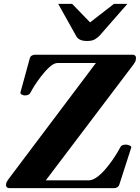

<svg xmlns="http://www.w3.org/2000/svg" viewBox="-20 -977 729 997"><path d="M11.2 -15.1Q11.2 -26.4 16.1 -34.7Q21 -43 39.6 -67.4L478 -649.9H279.3Q260.7 -649.9 238.3 -629.9Q215.8 -609.9 194.6 -582.3Q173.3 -554.7 158.2 -530.5Q143.1 -506.3 139.2 -497.6Q134.8 -488.3 127 -484.9Q119.1 -481.4 107.9 -481.4Q102.5 -481.4 93.5 -485.6Q84.5 -489.7 86.4 -498L134.3 -672.9Q137.2 -684.1 145.5 -688.5Q153.8 -692.9 161.1 -692.9H669.4Q675.3 -692.9 680.7 -689Q686 -685.1 686 -678.2Q686 -664.6 682.9 -658Q679.7 -651.4 673.8 -643.1L217.8 -40.5H439.9Q459.5 -40.5 481 -55.4Q502.4 -70.3 522.7 -93.3Q543 -116.2 560.1 -140.4Q577.1 -164.6 588.6 -183.8Q600.1 -203.1 603.5 -210Q607.9 -219.7 615.7 -222.9Q623.5 -226.1 634.8 -226.1Q640.1 -226.1 651.9 -221.9Q663.6 -217.8 661.1 -209.5L600.1 -20Q596.7 -9.3 588.9 -4.6Q581.1 0 573.7 0H30.3Q21 0 16.1 -4.2Q11.2 -8.3 11.2 -15.1ZM433.1 -764.2Q408.2 -764.2 395 -771.2Q381.8 -778.3 376 -789.1L282.2 -957H354.5L447.8 -860.8L571.8 -957H641.6L498.5 -793.5Q488.3 -782.2 473.4 -773.2Q458.5 -764.2 433.1 -764.2Z"/></svg>

Font: Gelasio
Style: Bold Italic
Weight: 700
Italic angle: -8.5°
Designer: Eben Sorkin
Foundry: Eben Sorkin
Version: Version 1.008